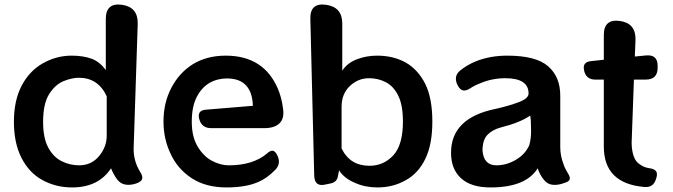

<svg xmlns="http://www.w3.org/2000/svg" viewBox="-20 -811 2950 842"><path d="M296 11Q224 11 165 -22Q108 -53 74 -119Q41 -184 41 -277Q41 -372 76 -437Q110 -501 169 -534Q228 -567 294 -567Q346 -567 383 -553Q417 -540 444 -504V-728Q444 -800 515 -790Q585 -780 584 -708L566 -158Q566 -105 593 -60Q607 -39 603.5 -26.5Q600 -14 576 -6Q552 2 530 -1.5Q508 -5 493 -25Q476 -49 467 -73Q412 11 296 11ZM327 -86Q381 -86 414.5 -126.5Q448 -167 448 -216V-389Q410 -470 326 -470Q296 -470 259.5 -455.5Q223 -441 196 -399Q169 -357 169 -276Q169 -206 191.5 -164Q214 -122 250.5 -104Q287 -86 327 -86Z M974 11Q882 11 820 -30Q758 -71 728 -137Q697 -202 697 -278Q697 -360 731 -425Q765 -491 825 -529Q887 -567 970 -567Q1137 -567 1199 -421Q1207 -402 1212.5 -381Q1218 -360 1221 -336Q1228 -292 1206 -270.5Q1184 -249 1139 -249H906Q865 -249 854 -288Q843 -327 883 -330L1089 -347Q1085 -467 975 -467Q933 -467 898 -447Q863 -426 842 -384Q821 -342 821 -277Q821 -211 847 -168Q873 -125 909 -106Q947 -86 983 -86Q1090 -86 1151 -138Q1165 -151 1175.5 -150Q1186 -149 1195 -132Q1214 -96 1189 -68Q1151 -29 1113 -13Q1058 11 974 11Z M1635 11Q1581 11 1537 -9Q1489 -29 1467 -64L1462 -39Q1458 -13 1432 -7L1408 -2Q1360 10 1358 -40L1341 -728Q1339 -800 1410 -790Q1481 -780 1481 -708V-501Q1503 -535 1545 -551Q1587 -567 1634 -567Q1704 -567 1759 -537Q1813 -506 1845 -443Q1876 -380 1876 -278Q1876 -177 1845 -114Q1814 -50 1758 -20Q1703 11 1635 11ZM1600 -84Q1662 -84 1704.5 -129.5Q1747 -175 1747 -278Q1747 -350 1726.5 -391.5Q1706 -433 1672 -450.5Q1638 -468 1599 -468Q1550 -468 1514 -433.5Q1478 -399 1478 -343V-160Q1515 -84 1600 -84Z M2131 11Q2045 11 2001 -30Q1958 -70 1958 -141Q1958 -293 2151 -333Q2210 -346 2255 -363Q2298 -379 2298 -401Q2298 -468 2196 -468Q2139 -468 2089 -447Q2062 -437 2041 -423Q2024 -412 2011 -414.5Q1998 -417 1988 -435Q1978 -453 1979.5 -470Q1981 -487 1996 -500Q2027 -526 2069 -543Q2131 -567 2204 -567Q2330 -567 2383 -521Q2437 -475 2437 -391V-164Q2437 -127 2452 -89Q2455 -79 2460 -70Q2465 -61 2470 -52Q2481 -35 2478.5 -25Q2476 -15 2456 -9L2447 -6Q2423 2 2401 -1Q2379 -4 2364 -24Q2347 -45 2338 -73Q2286 11 2131 11ZM2157 -86Q2201 -86 2242 -110Q2283 -134 2301 -174Q2309 -202 2309 -236Q2309 -289 2305 -304Q2260 -273 2176 -252Q2139 -242 2117.5 -219.5Q2096 -197 2096 -151Q2101 -86 2157 -86Z M2806 9Q2628 -6 2628 -168V-462H2590Q2552 -462 2542 -499V-501Q2532 -539 2572 -543L2628 -549V-658Q2628 -729 2699 -719Q2768 -709 2767 -638L2764 -563L2814 -568Q2864 -572 2864 -523V-514Q2864 -462 2812 -462H2760L2750 -186Q2750 -152 2759 -126Q2768 -99 2794 -85Q2808 -76 2830 -73Q2849 -70 2856.5 -61Q2864 -52 2859 -33L2858 -30Q2847 13 2806 9Z"/></svg>

Font: s+UCsàWOS
Style: Regular
Weight: 400
Designer: FontworksQlS√∏0¬ü¬ôs√†OS¬àe[W\~√Ñ: ZERO[P0e√∂QI¬ä0¬ÉFSW0¬ò¬ëQ√°0R¬ûO0Little White Dog0YHv}N_0^_qMagmeta0v
Version: Version 1.000; 20230222